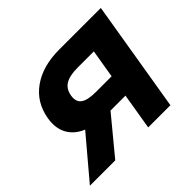

<svg xmlns="http://www.w3.org/2000/svg" viewBox="-156 -678 839 839"><g transform="rotate(-45 263.5 -258.0)"><path d="M465.3 0H328.1L356 -168.5H263.7L124.5 0H-32.2L126.5 -188Q79.6 -207.5 58.6 -245.6Q37.6 -283.7 46.4 -337.9Q60.5 -422.4 126.2 -469Q191.9 -515.6 293.9 -515.6H550.8ZM373 -271 395 -402.8H293.9Q245.1 -402.8 219.5 -387.2Q193.8 -371.6 188 -336.4Q182.6 -301.8 203.9 -286.4Q225.1 -271 275.4 -271Z"/></g></svg>

Font: Inter Display
Style: Bold Italic
Weight: 700
Italic angle: -9.39999°
Designer: Rasmus Andersson
Foundry: rsms
Version: Version 4.000;git-a52131595